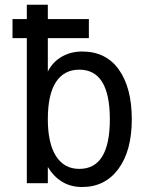

<svg xmlns="http://www.w3.org/2000/svg" viewBox="-20 -750 618 786"><path d="M175.8 -457Q195.3 -496.1 232.4 -517.6Q269.5 -539.1 316.4 -539.1Q414.1 -539.1 466.8 -464.8Q519.5 -390.6 519.5 -261.7Q519.5 -132.8 464.8 -58.6Q410.2 15.6 316.4 15.6Q269.5 15.6 234.4 -5.9Q199.2 -27.3 175.8 -66.4V0H89.8V-593.8H31.2V-671.9H89.8V-730.5H175.8V-671.9H343.8V-593.8H175.8ZM304.7 -464.8Q242.2 -464.8 209 -414.1Q175.8 -363.3 175.8 -261.7Q175.8 -164.1 209 -111.3Q242.2 -58.6 304.7 -58.6Q367.2 -58.6 398.4 -109.4Q429.7 -160.2 429.7 -261.7Q429.7 -363.3 398.4 -414.1Q367.2 -464.8 304.7 -464.8Z"/></svg>

Font: 和音 by 宁静之雨，公众号njzyshare
Style: Regular
Weight: 400
Designer: Steve Matteson
Foundry: Ascender Corporation
Version: Version 6.00;June 8, 2018;FontCreator 11.0.0.2388 32-bit